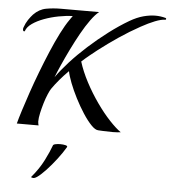

<svg xmlns="http://www.w3.org/2000/svg" viewBox="-64 -764 1005 1134"><g transform="rotate(5 438.0 -197.0)"><path d="M162 308Q208 254 235 200Q262 146 274 112Q275 105 288.5 102Q302 99 317 99Q335 99 349 102.5Q363 106 358 114Q338 148 308.5 186.5Q279 225 249 257Q219 289 197 304Q192 307 187 309.5Q182 312 176 312Q168 312 162 308ZM51 0Q59 -31 74.5 -80Q90 -129 110.5 -189Q131 -249 155.5 -313Q180 -377 206 -438.5Q232 -500 258 -551.5Q284 -603 308 -637Q310 -640 315.5 -648Q321 -656 325 -661Q286 -660 241.5 -651.5Q197 -643 156.5 -628Q116 -613 87.5 -593Q59 -573 51 -549Q50 -546 47 -546Q39 -546 39 -559Q39 -561 39.5 -563.5Q40 -566 41 -569Q50 -595 63.5 -615Q77 -635 90 -649Q123 -683 164.5 -690.5Q206 -698 252 -698H478Q456 -681 429.5 -644.5Q403 -608 376.5 -560.5Q350 -513 325.5 -463Q301 -413 281 -368Q261 -323 249 -292Q280 -336 325.5 -386Q371 -436 426.5 -486Q482 -536 542 -581.5Q602 -627 660 -661Q703 -686 741 -696Q779 -706 811 -706Q842 -706 871 -698Q876 -697 876 -692Q876 -687 871 -687Q848 -687 811 -672.5Q774 -658 729 -633Q667 -599 605.5 -557.5Q544 -516 487 -472Q468 -457 445 -438.5Q422 -420 398 -398Q416 -340 448.5 -278.5Q481 -217 520.5 -161Q560 -105 599 -63.5Q638 -22 667 -2Q660 -1 646.5 0Q633 1 619 1Q589 1 561.5 -0.5Q534 -2 534 -2Q516 -2 491.5 -27.5Q467 -53 441 -93Q415 -133 391.5 -179Q368 -225 352 -266.5Q336 -308 331 -335Q274 -278 235 -222Q228 -212 217.5 -187.5Q207 -163 198 -133Q189 -103 182.5 -73.5Q176 -44 176 -23Q176 -16 177.5 -10Q179 -4 180 0Z"/></g></svg>

Font: Playball
Style: Regular
Weight: 400
Designer: Robert E. Leuschke
Foundry: Robert E. Leuschke
Version: Version 1.010